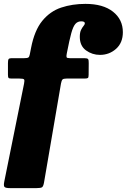

<svg xmlns="http://www.w3.org/2000/svg" viewBox="-34 -820 653 990"><path d="M-12 116.5 90 -388.5Q93.5 -405.5 90.2 -410.2Q87 -415 65.5 -415H24Q12 -415 9.5 -419Q7 -423 7 -435.5V-494Q7 -510 10 -515Q13 -520 29 -520H90Q107.5 -520 112.5 -523.8Q117.5 -527.5 119.5 -539L126 -572Q143.5 -663 184 -712.5Q224.5 -762 281.8 -781Q339 -800 406.5 -800Q497.5 -800 548.5 -759.8Q599.5 -719.5 599.5 -654Q599.5 -599.5 564.5 -568.2Q529.5 -537 481.5 -537Q441.5 -537 409.5 -560.2Q377.5 -583.5 377.5 -630Q377.5 -653 384 -666Q390.5 -679 397 -686.5Q403.5 -694 403.5 -700Q403.5 -710 384.5 -710Q366.5 -710 354.8 -696.8Q343 -683.5 333.5 -648.8Q324 -614 311.5 -550L310 -542Q307.5 -529.5 309.5 -524.8Q311.5 -520 326.5 -520H402Q416.5 -520 420.2 -515.2Q424 -510.5 423.5 -494L423 -434Q423 -420.5 419 -417.8Q415 -415 402.5 -415H310Q293 -415 288.2 -410Q283.5 -405 280.5 -389.5L193 121Q189.5 140.5 183.2 145.2Q177 150 154 150H18.5Q-7 150 -11.5 143Q-16 136 -12 116.5Z"/></svg>

Font: Besley* Fatface
Style: Italic
Weight: 900
Italic angle: -13°
Designer: Owen Earl
Foundry: indestructible type*
Version: Version 3.000; ttfautohint (v1.8.3)